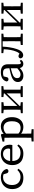

<svg xmlns="http://www.w3.org/2000/svg" viewBox="1868 -2434 826 4602"><g transform="rotate(-90 2281.0 -133.0)"><path d="M538 -104 532 -96Q498 -45 449 -15Q398 14 317 14Q236 14 173 -18Q115 -49 82.5 -109Q50 -169 50 -253.5Q50 -338 88 -400Q126 -462 188 -494Q255 -526 331 -526Q381 -526 423 -510Q462 -493 491 -463Q520 -433 532 -388Q527 -368 517 -357Q504 -344 481 -344Q437 -344 425 -394L404 -461Q400 -463 392 -465Q363 -473 334 -473Q280 -473 237.5 -447Q195 -421 170 -373Q147 -325 147 -258Q147 -161 200 -107Q255 -54 342 -54Q436 -54 499 -122L506 -130Z M723 -303H990Q1010 -303 1015 -311Q1022 -320 1022 -343Q1022 -400 989 -436Q954 -473 888 -473Q842 -473 804 -448.5Q766 -424 743 -379Q728 -345 723 -303ZM1119 -104 1114 -96Q1080 -45 1029 -15Q976 14 897 14Q818 14 752 -16Q692 -45 658.5 -105.5Q625 -166 625 -251.5Q625 -337 660 -398Q695 -459 753 -492Q816 -526 889.5 -526Q963 -526 1014 -499Q1062 -471 1087.5 -424.5Q1113 -378 1113 -318Q1113 -282 1107 -258L1105 -250H722Q724 -186 745 -144Q771 -97 815.5 -75.5Q860 -54 917 -54Q974 -54 1014 -71Q1052 -89 1082 -123L1089 -132Z M1380 -104Q1412 -76 1437 -66Q1474 -52 1517.5 -52Q1561 -52 1597 -71.5Q1633 -91 1655 -137Q1676 -183 1676 -259Q1676 -363 1634 -412Q1591 -461 1522 -461Q1484 -461 1443 -444Q1414 -432 1380 -401ZM1378 -41V19L1380 176Q1380 190 1380 203L1486 212V260H1191V222V212L1280 204Q1280 191 1281 177L1282 19V-281Q1282 -388 1280 -438L1188 -443V-453V-477V-485L1347 -524L1371 -510L1374 -457Q1404 -485 1438 -501Q1493 -526 1548 -526Q1618 -526 1669 -493Q1718 -460 1746 -400.5Q1774 -341 1774 -259Q1774 -177 1745 -115Q1716 -53 1664 -19Q1608 14 1535 14Q1487 14 1436 -6Q1406 -17 1378 -41Z M2434 -457Q2434 -449 2433 -439L2432 -284V-228Q2432 -196 2432.5 -154Q2433 -112 2433 -73Q2434 -63 2434 -55L2517 -46V0H2256V-48L2343 -57V-385L2215 -252L2043 -76V-58L2132 -48V0H1869V-46L1952 -55V-73Q1954 -152 1954 -228V-284Q1954 -360 1952 -439V-457L1869 -466V-476V-512H2132V-464L2043 -454V-131L2343 -439V-454L2256 -464V-512H2517V-466Z M2733 -202Q2709 -173 2709 -137Q2709 -96 2732 -75Q2757 -54 2799 -54Q2821 -54 2844 -62.5Q2867 -71 2892.5 -89.5Q2918 -108 2945 -131V-288Q2880 -272 2827 -254Q2759 -231 2733 -202ZM2766 14Q2702 14 2659 -20.5Q2616 -55 2616 -119Q2616 -158 2634.5 -189Q2653 -220 2693 -244Q2733 -268 2804 -287Q2850 -299 2886.5 -307.5Q2923 -316 2945 -320V-349Q2945 -401 2932.5 -427Q2920 -453 2896 -463Q2872 -473 2831 -473Q2802 -473 2771 -465Q2761 -462 2751 -459L2735 -394Q2731 -367 2716.5 -355Q2702 -343 2682 -343Q2639 -343 2630 -385V-387V-390Q2647 -454 2703 -490Q2759 -526 2850 -526Q2946 -526 2995 -484Q3042 -442 3042 -350V-117Q3042 -72 3051 -59Q3060 -46 3075 -46Q3085 -46 3093 -50.5Q3101 -55 3112 -65L3120 -73L3149 -44L3144 -37Q3128 -11 3104 1Q3080 13 3051 13Q2999 13 2973 -22Q2957 -42 2951 -71Q2928 -50 2907 -34Q2875 -10 2842 2Q2809 14 2766 14Z M3594 -238V-296L3593 -458Q3593 -471 3593 -482H3464Q3460 -392 3447 -313Q3432 -217 3406 -143Q3372 -39 3315 -6Q3288 10 3257 10Q3226 10 3204.5 -9Q3183 -28 3183 -62V-64Q3199 -103 3239 -103Q3267 -103 3295 -78Q3305 -87 3313 -98Q3331 -119 3346 -158Q3394 -273 3402 -456L3308 -467V-512H3775V-466L3693 -457Q3693 -449 3692 -439Q3690 -360 3690 -284V-228Q3690 -152 3692 -73Q3693 -63 3693 -55L3775 -46V0H3504V-48L3593 -57Q3593 -66 3593 -76Z M4433 -457Q4433 -449 4432 -439L4431 -284V-228Q4431 -196 4431.5 -154Q4432 -112 4432 -73Q4433 -63 4433 -55L4516 -46V0H4255V-48L4342 -57V-385L4214 -252L4042 -76V-58L4131 -48V0H3868V-46L3951 -55V-73Q3953 -152 3953 -228V-284Q3953 -360 3951 -439V-457L3868 -466V-476V-512H4131V-464L4042 -454V-131L4342 -439V-454L4255 -464V-512H4516V-466Z"/></g></svg>

Font: Early Summer Mincho Screen
Style: Regular
Weight: 400
Designer: GuiWonder
Version: Version 1.002